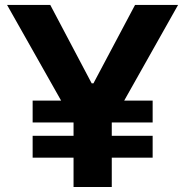

<svg xmlns="http://www.w3.org/2000/svg" viewBox="-20 -747 740 767"><path d="M589.8 -345.2H476.2L691.4 -727.3H519.5L353.3 -414.1H346.2L180.8 -727.3H8.2L224.1 -345.2H110.4V-257.8H273.4L273.8 -257.1V-204.5H110.4V-117.2H273.8V0H426.5V-117.2H589.8V-204.5H426.5V-257.1L426.8 -257.8H589.8Z"/></svg>

Font: RED Number
Style: Bold
Weight: 700
Designer: RED UED
Foundry: rsms
Version: Version 1.003;FEAKit 1.0